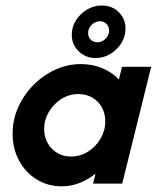

<svg xmlns="http://www.w3.org/2000/svg" viewBox="-20 -655 559 685"><path d="M200 9.7Q150.7 9.7 110.8 -14.9Q70.8 -39.6 47.9 -82.3Q25 -125 25 -177.8Q25 -227.8 45.1 -272.6Q65.3 -317.4 99.7 -352.1Q134 -386.8 177.8 -406.6Q221.5 -426.4 268.8 -426.4Q309 -426.4 344.1 -412.2Q379.2 -397.9 404.2 -371.5L415.3 -416.7H519.4L416 0H311.8L320.8 -35.4Q295.8 -15.3 265.3 -2.8Q234.7 9.7 200 9.7ZM233.3 -96.5Q266.7 -96.5 294.4 -114.2Q322.2 -131.9 338.9 -160.8Q355.6 -189.6 355.6 -222.2Q355.6 -250 343.4 -271.9Q331.2 -293.8 309.7 -306.6Q288.2 -319.4 259.7 -319.4Q226.4 -319.4 198.6 -301.7Q170.8 -284 154.2 -255.6Q137.5 -227.1 137.5 -194.4Q137.5 -167.4 149.7 -145.1Q161.8 -122.9 183.7 -109.7Q205.6 -96.5 233.3 -96.5ZM320.8 -447.9Q286.1 -447.9 261.1 -471.7Q236.1 -495.4 236.1 -531.2Q236.1 -559 251 -582.6Q266 -606.2 290.3 -620.8Q314.6 -635.4 343.1 -635.4Q379.9 -635.4 403.8 -611.5Q427.8 -587.5 427.8 -552.8Q427.8 -525.1 412.9 -501.1Q397.9 -477 373.6 -462.5Q349.2 -447.9 320.8 -447.9ZM327.6 -504.2Q344.4 -504.2 356.9 -516.9Q369.4 -529.6 369.4 -546.1Q369.4 -559.7 360.1 -569.4Q350.8 -579.2 336.3 -579.2Q319.4 -579.2 306.9 -566.3Q294.4 -553.5 294.4 -537.5Q294.4 -522.9 303.8 -513.5Q313.1 -504.2 327.6 -504.2Z"/></svg>

Font: Afacad
Style: Italic
Weight: 400
Italic angle: -14°
Designer: Kristian Moeller
Foundry: Dicotype
Version: Version 1.000